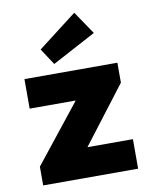

<svg xmlns="http://www.w3.org/2000/svg" viewBox="-89 -880 759 948"><g transform="rotate(-10 290.0 -406.5)"><path d="M50 0V-94L281 -385H50V-533H516V-433L298 -148H526V0ZM208 -581 154 -663 349 -813 427 -698Z"/></g></svg>

Font: Lexend Deca ExtraBold
Style: Regular
Weight: 800
Designer: Bonnie Shaver-Troup, Thomas Jockin
Foundry: Lexend
Version: Version 1.008; ttfautohint (v1.8.4.7-5d5b)